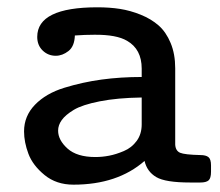

<svg xmlns="http://www.w3.org/2000/svg" viewBox="-20 -500 602 526"><path d="M45.9 -140.1Q45.9 -182.1 75.9 -213.1Q106 -244.1 156 -259.5Q206.1 -274.9 258.1 -282Q310.1 -289.1 368.2 -289.1V-312Q368.2 -365.2 328.1 -388.2Q299.3 -405.3 238.8 -404.8Q212.9 -404.8 185.1 -402.8Q184.1 -373 167.5 -360.1Q150.9 -347.2 132.8 -347.2Q111.8 -347.2 96.9 -361.6Q82 -376 82 -398.9Q82 -480 247.1 -480Q280.3 -480 308.6 -475.6Q336.9 -471.2 365.5 -459.7Q394 -448.2 414.6 -430.2Q435.1 -412.1 447.5 -382.1Q460 -352.1 460 -313V-104Q460.9 -86.9 473.4 -81.5Q485.8 -76.2 528.8 -75.2Q543.9 -75.2 551 -69.6Q558.1 -64 558.1 -46.9V-29.8Q558.1 -11.7 551.5 -5.9Q544.9 0 528.8 0H501Q433.1 0 408 -14.9Q382.8 -29.8 376 -59.1Q301.8 5.9 181.2 5.9Q134.3 5.9 102.1 -20.5Q69.8 -46.9 57.9 -78.6Q45.9 -110.4 45.9 -140.1ZM139.2 -142.1Q139.2 -116.2 165 -93Q190.9 -69.8 241.2 -69.8Q260.3 -69.8 279.1 -73.5Q297.9 -77.1 319.3 -86.2Q340.8 -95.2 354.5 -114Q368.2 -132.8 368.2 -159.2V-232.9Q301.3 -231.9 253.2 -222.4Q205.1 -212.9 182.1 -199Q159.2 -185.1 149.2 -171.1Q139.2 -157.2 139.2 -142.1Z"/></svg>

Font: CMU Concrete
Style: Bold
Weight: 700
Version: Version 0.7.0